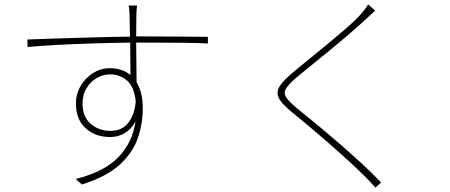

<svg xmlns="http://www.w3.org/2000/svg" viewBox="-20 -803 2040 870"><path d="M595 -343Q588 -410 555.5 -438Q523 -466 479 -466Q446 -466 417.5 -449Q389 -432 371.5 -402.5Q354 -373 354 -334Q354 -274 391 -242Q428 -210 480 -210Q533 -210 561.5 -246.5Q590 -283 595 -343ZM104 -624Q157 -626 234 -628.5Q311 -631 398 -633.5Q485 -636 569 -637L567 -738Q567 -748 565.5 -761.5Q564 -775 563 -778H601Q600 -774 599 -759.5Q598 -745 598 -738L597 -638H646Q753 -638 823 -637Q893 -636 922 -636V-606Q885 -608 821 -609Q757 -610 647 -610H597L599 -430Q627 -384 627 -312Q627 -242 604 -176Q581 -110 521.5 -56Q462 -2 351 33L323 8Q452 -24 516.5 -91Q581 -158 594 -253Q576 -218 545.5 -200Q515 -182 480 -182Q412 -182 368 -222Q324 -262 324 -334Q324 -377 345 -413Q366 -449 401 -471.5Q436 -494 477 -494Q534 -494 571 -463L570 -610Q494 -609 410.5 -606.5Q327 -604 248 -600Q169 -596 105 -590Z M1680 -755Q1672 -748 1655 -732Q1638 -716 1630 -709Q1603 -684 1563 -649.5Q1523 -615 1478.5 -578.5Q1434 -542 1392.5 -508.5Q1351 -475 1321 -450Q1288 -421 1276 -401.5Q1264 -382 1276.5 -362.5Q1289 -343 1326 -312Q1366 -280 1415 -239.5Q1464 -199 1515.5 -154.5Q1567 -110 1616.5 -64.5Q1666 -19 1707 24L1681 47Q1660 23 1631 -6Q1601 -36 1559 -74.5Q1517 -113 1470.5 -153.5Q1424 -194 1379.5 -231.5Q1335 -269 1299 -298Q1254 -335 1242.5 -361Q1231 -387 1247.5 -412.5Q1264 -438 1304 -472Q1331 -495 1372.5 -528.5Q1414 -562 1459.5 -599.5Q1505 -637 1545.5 -672Q1586 -707 1611 -734Q1619 -743 1631 -758Q1643 -773 1648 -783Z"/></svg>

Font: Source Han Sans SC ExtraLight
Style: Regular
Weight: 250
Designer: Ryoko NISHIZUKA 西塚涼子 (kana, bopomofo & ideographs); Paul D. Hunt (Latin, Greek & Cyrillic); Sandoll Communications 산돌커뮤니
Foundry: Adobe
Version: Version 2.004;hotconv 1.0.118;makeotfexe 2.5.65603